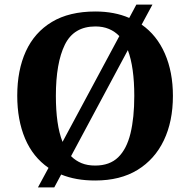

<svg xmlns="http://www.w3.org/2000/svg" viewBox="-20 -775 827 835"><path d="M191 -45Q123 -92 89 -172.5Q55 -253 55 -359Q55 -470 92.5 -552Q130 -634 205.5 -679.5Q281 -725 395 -725Q436 -725 473 -718Q510 -711 542 -697L573 -755H643L596 -668Q662 -622 697 -542Q732 -462 732 -358Q732 -247 692.5 -164.5Q653 -82 578 -36Q503 10 394 10Q351 10 314.5 3.5Q278 -3 246 -16L216 40H145ZM394 -55Q457 -55 494 -91Q531 -127 547.5 -195Q564 -263 564 -358Q564 -420 557 -470Q550 -520 536 -557L289 -96Q309 -76 334.5 -65.5Q360 -55 394 -55ZM499 -618Q480 -638 454 -649Q428 -660 395 -660Q301 -660 262 -580.5Q223 -501 223 -358Q223 -296 230 -246Q237 -196 252 -158Z"/></svg>

Font: Noto Serif Thai
Style: Regular
Weight: 400
Designer: Monotype Design Team
Foundry: Monotype Imaging Inc.
Version: Version 2.001